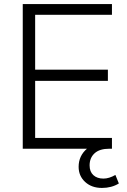

<svg xmlns="http://www.w3.org/2000/svg" viewBox="-20 -732 625 945"><path d="M565 171Q529 193 482 193Q431 193 399 163.5Q367 134 367 89Q367 35 408 0H92V-712H531V-659H153V-389H511V-334H153V-53H531V0H518Q470 0 445.5 22.5Q421 45 421 82Q421 113 439.5 130Q458 147 489 147Q517 147 548 129Z"/></svg>

Font: Muli Light
Style: Regular
Weight: 300
Designer: Vernon Adams
Foundry: Vernon Adams
Version: Version 2.100